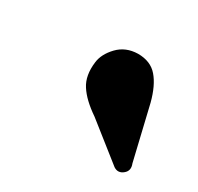

<svg xmlns="http://www.w3.org/2000/svg" viewBox="-61 -748 345 335"><g transform="rotate(30 111.5 -580.5)"><path d="M195.5 -615.5 221 -508Q226 -495.5 217 -488Q207.5 -480 197.5 -486.5L123 -545.5Q96.5 -563.5 84.8 -581.8Q73 -600 76.5 -628Q78.5 -645.5 94 -661.8Q109.5 -678 134 -678.5Q159.5 -678.5 173.5 -662.2Q187.5 -646 195.5 -615.5Z"/></g></svg>

Font: Fraunces 144pt S050
Style: Bold Italic
Weight: 700
Italic angle: -16°
Version: Version 1.000; ttfautohint (v1.8.3)